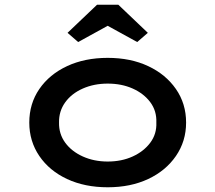

<svg xmlns="http://www.w3.org/2000/svg" viewBox="-20 -783 912 813"><path d="M436 10Q339 10 264 -25Q189 -60 146.5 -122.5Q104 -185 104 -264Q104 -344 146.5 -406Q189 -468 264 -503Q339 -538 436 -538Q533 -538 607.5 -503Q682 -468 725 -406Q768 -344 768 -264Q768 -185 725 -122.5Q682 -60 607.5 -25Q533 10 436 10ZM436 -99Q495 -99 542 -120.5Q589 -142 616.5 -179Q644 -216 642 -264Q644 -313 616.5 -350Q589 -387 542 -408Q495 -429 436 -429Q378 -429 330.5 -408Q283 -387 256 -349.5Q229 -312 230 -264Q229 -216 256 -179Q283 -142 330.5 -120.5Q378 -99 436 -99ZM311 -605 266 -644 391 -763H481L606 -644L561 -605L421 -682H451Z"/></svg>

Font: Lexend Peta Medium
Style: Regular
Weight: 500
Designer: Bonnie Shaver-Troup, Thomas Jockin
Foundry: Lexend
Version: Version 1.007